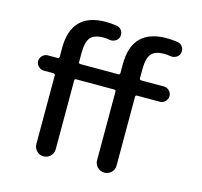

<svg xmlns="http://www.w3.org/2000/svg" viewBox="-106 -857 1022 973"><g transform="rotate(15 404.5 -370.0)"><path d="M91.8 -419.9Q76.2 -419.9 64 -432.1Q51.8 -444.3 51.8 -460Q51.8 -475.6 64 -487.8Q76.2 -500 91.8 -500H142.6Q151.4 -500 152.3 -508.8V-554.7Q152.3 -739.3 332 -740.2Q360.4 -740.2 391.6 -735.4Q408.2 -732.4 417.5 -717.3Q426.8 -702.1 421.9 -684.6Q418 -669.9 403.3 -662.1Q388.7 -654.3 373 -657.2Q358.4 -660.2 341.8 -660.2Q293 -660.2 273.4 -636.7Q253.9 -613.3 253.9 -554.7V-508.8Q253.9 -500 261.7 -500H461.9Q470.7 -500 470.7 -508.8V-554.7Q470.7 -739.3 651.4 -740.2Q679.7 -740.2 710.9 -735.4Q727.5 -732.4 736.8 -717.3Q746.1 -702.1 741.2 -684.6Q737.3 -669.9 722.7 -662.1Q708 -654.3 692.4 -657.2Q677.7 -660.2 661.1 -660.2Q612.3 -660.2 592.8 -636.7Q573.2 -613.3 573.2 -554.7V-508.8Q573.2 -500 582 -500H701.2Q717.8 -500 729.5 -487.8Q741.2 -475.6 741.2 -460Q741.2 -444.3 729.5 -432.1Q717.8 -419.9 701.2 -419.9H582Q573.2 -419.9 573.2 -411.1V-50.8Q573.2 -29.3 558.1 -14.6Q543 0 522 0Q501 0 485.8 -15.1Q470.7 -30.3 470.7 -50.8V-411.1Q470.7 -419.9 461.9 -419.9H261.7Q253.9 -419.9 253.9 -411.1V-50.8Q253.9 -29.3 238.8 -14.6Q223.6 0 202.6 0Q181.6 0 167 -15.1Q152.3 -30.3 152.3 -50.8V-411.1Q152.3 -419.9 142.6 -419.9Z"/></g></svg>

Font: Rounded Mgen+ 2p medium
Style: Regular
Weight: 500
Designer: [Source Han Sans]
Ryoko NISHIZUKA  (kana & ideographs); Paul D. Hunt (Latin, Greek & Cyrillic); Wenlong ZHANG  (bopomofo
Version: Version 1.059.20150602